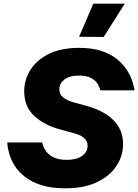

<svg xmlns="http://www.w3.org/2000/svg" viewBox="-20 -1009 748 1039"><path d="M541 -809 408 -810 485 -989H655ZM334 10Q256 10 201.5 -8Q147 -26 112.5 -54Q78 -82 58.5 -114Q39 -146 31 -174Q23 -202 21 -220Q19 -238 19 -238H208Q208 -238 212 -224Q216 -210 229 -191Q242 -172 269 -158Q296 -144 342 -144Q395 -144 424.5 -165.5Q454 -187 454 -220Q454 -268 384 -287L304 -309Q219 -332 165 -382Q111 -432 111 -515Q111 -578 145 -631.5Q179 -685 245 -717.5Q311 -750 408 -750Q479 -750 528.5 -733.5Q578 -717 611 -690.5Q644 -664 663.5 -635Q683 -606 692.5 -579.5Q702 -553 705 -536.5Q708 -520 708 -520H523Q523 -520 519.5 -532Q516 -544 505 -560Q494 -576 470.5 -588Q447 -600 408 -600Q356 -600 328.5 -578.5Q301 -557 301 -526Q301 -500 320.5 -483Q340 -466 375 -456L448 -436Q543 -410 594.5 -358Q646 -306 646 -229Q646 -166 610.5 -111.5Q575 -57 505.5 -23.5Q436 10 334 10Z"/></svg>

Font: Be Vietnam Pro Black
Style: Italic
Weight: 900
Italic angle: -12°
Designer: Lam Bao, Tony Le, Vietanh Nguyen
Foundry: Yellow Type Foundry
Version: Version 1.002; ttfautohint (v1.8.3)